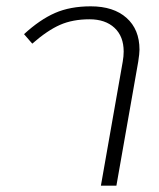

<svg xmlns="http://www.w3.org/2000/svg" viewBox="-20 -587 504 607"><path d="M368 -392Q371 -409 371 -424Q371 -472 342 -499Q313 -526 263 -526Q210 -526 170 -508.5Q130 -491 82 -449L56 -479Q106 -525 154 -546Q202 -567 267 -567Q339 -567 380 -530.5Q421 -494 421 -430Q421 -418 417 -392L348 0H299Z"/></svg>

Font: KoHo Light
Style: Italic
Weight: 300
Italic angle: -10°
Version: Version 1.000; ttfautohint (v1.6)